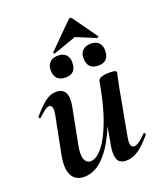

<svg xmlns="http://www.w3.org/2000/svg" viewBox="-131 -775 739 874"><g transform="rotate(-20 238.0 -338.0)"><path d="M127 13Q85 13 67.5 -19.5Q50 -52 63 -119L98 -297Q103 -326 98.5 -335Q94 -344 85 -344Q75 -344 62 -334Q49 -324 33 -309Q29 -305 25 -309Q21 -313 25 -317Q57 -355 83 -375Q109 -395 138 -395Q168 -395 180.5 -372Q193 -349 182 -297L151 -138Q141 -90 149 -67Q157 -44 178 -44Q207 -44 237.5 -82Q268 -120 295 -193.5Q322 -267 340 -374L358 -373Q339 -255 304 -168Q269 -81 224 -34Q179 13 127 13ZM332 9Q300 9 290.5 -13.5Q281 -36 288 -77L340 -374Q345 -394 396 -394Q416 -394 422.5 -391Q429 -388 429 -386Q429 -382 424 -360Q419 -338 414 -312L373 -89Q364 -40 388 -40Q398 -40 412.5 -50Q427 -60 446 -80Q449 -84 453 -79.5Q457 -75 454 -71Q418 -28 389.5 -9.5Q361 9 332 9ZM361 -441Q307 -441 307 -496Q307 -520.2 321.5 -533.6Q336 -547 360.5 -547Q385 -547 398.5 -533.6Q412 -520.2 412 -496Q412 -441 361 -441ZM202 -441Q148 -441 148 -496Q148 -520.2 162.5 -533.6Q177.1 -547 202 -547Q226 -547 239.5 -533.6Q253 -520.2 253 -496Q253 -441 202 -441ZM193 -561Q191 -560 187.5 -563.5Q184 -567 187 -568L303 -684Q307 -689 312.5 -689Q318 -689 321 -684L404 -568Q406 -567 403 -563.5Q400 -560 397 -561L303 -600Z"/></g></svg>

Font: Cormorant Light
Style: Italic
Weight: 300
Italic angle: -10°
Designer: Christian Thalmann (Catharsis Fonts)
Foundry: Catharsis Fonts
Version: Version 4.000